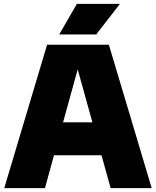

<svg xmlns="http://www.w3.org/2000/svg" viewBox="-20 -971 805 991"><path d="M2 0 223 -740H542L763 0H551L504 -169.5H258.5L212 0ZM305.5 -339.5H457L381 -613ZM285.5 -793 377 -951H599L476.5 -793Z"/></svg>

Font: Encode Sans Black
Style: Regular
Weight: 900
Designer: Multiple Designers
Foundry: Impallari Type
Version: Version 3.002; ttfautohint (v1.8.3) -l 8 -r 50 -G 200 -x 14 